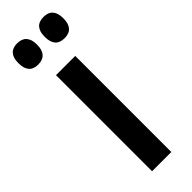

<svg xmlns="http://www.w3.org/2000/svg" viewBox="-233 -680 691 691"><g transform="rotate(-45 112.0 -334.5)"><path d="M63.5 0V-489H161.5V0ZM45.5 -561Q22 -561 10.2 -574.5Q-1.5 -588 -1.5 -613V-617Q-1.5 -642 10.2 -655.5Q22 -669 45.5 -669Q69 -669 81 -655.5Q93 -642 93 -617V-613Q93 -588 81 -574.5Q69 -561 45.5 -561ZM180 -561Q156 -561 144.2 -574.5Q132.5 -588 132.5 -613V-617Q132.5 -642 144.2 -655.5Q156 -669 180 -669Q203.5 -669 215.2 -655.5Q227 -642 227 -617V-613Q227 -588 215.2 -574.5Q203.5 -561 180 -561Z"/></g></svg>

Font: Anek Telugu Medium
Style: Regular
Weight: 500
Designer: Omkar Bhoir (Telugu), Yesha Goshar (Latin)
Foundry: Ek Type
Version: Version 1.003